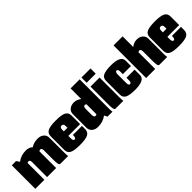

<svg xmlns="http://www.w3.org/2000/svg" viewBox="216 -1855 3000 3000"><g transform="rotate(-45 1716.5 -355.0)"><path d="M20 -520H113.8L149.9 -467.8Q229 -529.8 339.8 -529.8Q411.1 -529.8 450.2 -487.8Q514.2 -529.8 600.1 -529.8Q662.1 -529.8 701.2 -496.3Q740.2 -462.9 740.2 -410.2V-80.1Q740.2 -33.2 745.1 0H575.2Q554.2 0 547.1 -28.1Q540 -56.2 540 -129.9V-330.1Q540 -380.9 507.8 -380.9Q495.1 -380.9 480 -370.1V0H279.8V-330.1Q279.8 -380.9 248 -380.9Q235.4 -380.9 220.2 -370.1V0H20Z M969.7 -319.8H1049.8V-359.9Q1049.8 -384.3 1039.6 -397.2Q1029.3 -410.2 1009.8 -410.2Q990.2 -410.2 980 -397.2Q969.7 -384.3 969.7 -359.9ZM969.7 -220.2V-160.2Q969.7 -137.7 977.8 -123.8Q985.8 -109.9 1000 -109.9Q1014.2 -109.9 1022 -123.5Q1029.8 -137.2 1029.8 -160.2V-180.2H1230V-109.9Q1230 -43.9 1178 -17.1Q1126 9.8 1000 9.8Q874 9.8 822 -17.1Q770 -43.9 770 -109.9V-410.2Q770 -476.1 822 -502.9Q874 -529.8 1000 -529.8Q1126 -529.8 1178 -502.9Q1230 -476.1 1230 -410.2V-220.2Z M1519.5 -720.2H1719.7V-80.1Q1719.7 -33.2 1724.6 0H1615.7L1588.9 -50.8Q1509.8 9.8 1399.4 9.8Q1337.4 9.8 1298.6 -23.7Q1259.8 -57.1 1259.8 -109.9V-410.2Q1259.8 -462.9 1298.6 -496.3Q1337.4 -529.8 1399.4 -529.8Q1463.4 -529.8 1519.5 -484.9ZM1519.5 -149.9V-370.1Q1504.4 -380.9 1491.7 -380.9Q1477.5 -380.9 1468.5 -366.7Q1459.5 -352.5 1459.5 -330.1V-189.9Q1459.5 -167.5 1468.5 -153.3Q1477.5 -139.2 1491.7 -139.2Q1504.4 -139.2 1519.5 -149.9Z M1759.3 -605V-720.2H1959.5V-605ZM1759.3 -520H1959.5V-80.1Q1959.5 -33.2 1964.4 0H1794.4Q1773.4 0 1766.4 -28.1Q1759.3 -56.2 1759.3 -129.9Z M2434.1 -299.8H2253.9V-359.9Q2253.9 -382.8 2246.1 -396.5Q2238.3 -410.2 2224.1 -410.2Q2210 -410.2 2201.9 -396.2Q2193.8 -382.3 2193.8 -359.9V-160.2Q2193.8 -137.7 2201.9 -123.8Q2210 -109.9 2224.1 -109.9Q2238.3 -109.9 2246.1 -123.5Q2253.9 -137.2 2253.9 -160.2V-220.2H2434.1V-100.1Q2434.1 -46.4 2380.4 -18.3Q2326.7 9.8 2224.1 9.8Q2098.1 9.8 2046.1 -17.1Q1994.1 -43.9 1994.1 -109.9V-410.2Q1994.1 -476.1 2046.1 -502.9Q2098.1 -529.8 2224.1 -529.8Q2326.7 -529.8 2380.4 -501.7Q2434.1 -473.6 2434.1 -419.9Z M2468.8 0V-720.2H2668.9V-484.9Q2725.1 -529.8 2788.6 -529.8Q2850.6 -529.8 2889.6 -496.3Q2928.7 -462.9 2928.7 -410.2V-80.1Q2928.7 -33.2 2933.6 0H2763.7Q2742.7 0 2735.6 -28.1Q2728.5 -56.2 2728.5 -129.9V-330.1Q2728.5 -352.5 2719.7 -366.7Q2710.9 -380.9 2696.8 -380.9Q2684.1 -380.9 2668.9 -370.1V0Z M3158.2 -319.8H3238.3V-359.9Q3238.3 -384.3 3228 -397.2Q3217.8 -410.2 3198.2 -410.2Q3178.7 -410.2 3168.5 -397.2Q3158.2 -384.3 3158.2 -359.9ZM3158.2 -220.2V-160.2Q3158.2 -137.7 3166.3 -123.8Q3174.3 -109.9 3188.5 -109.9Q3202.6 -109.9 3210.4 -123.5Q3218.3 -137.2 3218.3 -160.2V-180.2H3418.5V-109.9Q3418.5 -43.9 3366.5 -17.1Q3314.5 9.8 3188.5 9.8Q3062.5 9.8 3010.5 -17.1Q2958.5 -43.9 2958.5 -109.9V-410.2Q2958.5 -476.1 3010.5 -502.9Q3062.5 -529.8 3188.5 -529.8Q3314.5 -529.8 3366.5 -502.9Q3418.5 -476.1 3418.5 -410.2V-220.2Z"/></g></svg>

Font: Mikodacs
Style: Regular
Weight: 400
Designer: gluk (gluksza@wp.pl)
Foundry: gluk (gluksza@wp.pl)
Version: Version 0.28